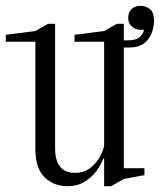

<svg xmlns="http://www.w3.org/2000/svg" viewBox="-24 -632 551 662"><path d="M379 -550H403V-52H474V-28L403 -15L359 10H335V-85H332Q325 -65 308.5 -42.5Q292 -20 267 -5Q242 10 209 10Q161 10 129.5 -21Q98 -52 98 -119V-488H-4V-512L98 -525L142 -550H166V-121Q166 -36 235 -36Q264 -36 284.5 -51Q305 -66 318 -87.5Q331 -109 335 -129V-488H233V-512L335 -525ZM401 -468V-493H419Q447 -493 459.5 -506Q472 -519 472 -530Q450 -526 434 -538Q418 -550 418 -570Q418 -590 430 -601Q442 -612 461 -612Q477 -612 492 -601.5Q507 -591 507 -559Q507 -542 500 -520.5Q493 -499 474 -483.5Q455 -468 419 -468Z"/></svg>

Font: Xanh Mono
Style: Regular
Weight: 400
Monospace: yes
Designer: Lam Bao, Duy Dao
Foundry: Yellow Type Foundry
Version: Version 3.101; ttfautohint (v1.8.3)